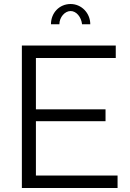

<svg xmlns="http://www.w3.org/2000/svg" viewBox="-20 -937 649 957"><path d="M332 -882C360 -882 385 -853 389 -816H430C430 -872 386 -917 332 -917C276 -917 234 -873 234 -816H276C276 -851 303 -882 332 -882ZM159 -62V-333H506V-392H159V-648H557V-710H89V0H566V-62Z"/></svg>

Font: Raleway Reg
Style: Regular
Weight: 400
Designer: Matt McInerney, Pablo Impallari, Rodrigo Fuenzalida
Foundry: Matt McInerney, Pablo Impallari, Rodrigo Fuenzalida
Version: Version 3.00 July 28, 2015